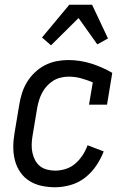

<svg xmlns="http://www.w3.org/2000/svg" viewBox="-20 -781 540 809"><path d="M212 8Q183 8 155 2Q127 -4 104 -18.5Q81 -33 65.5 -55.5Q50 -78 43 -105Q36 -132 36 -161Q36 -190 41 -219L61 -339Q65 -364 72.5 -388Q80 -412 93.5 -434.5Q107 -457 126.5 -475.5Q146 -494 169 -506Q192 -518 217.5 -523Q243 -528 267 -528Q318 -528 365 -513Q412 -498 453 -474L431 -340H355L371 -434Q347 -444 322 -451Q297 -458 269 -458Q253 -458 236 -454Q219 -450 204.5 -441Q190 -432 178 -419Q166 -406 158 -391Q150 -376 145 -360Q140 -344 137 -328L117 -208Q114 -190 113.5 -172.5Q113 -155 116.5 -138Q120 -121 128 -106Q136 -91 148.5 -81Q161 -71 178 -66.5Q195 -62 213 -62Q234 -62 256.5 -69Q279 -76 297 -91.5Q315 -107 328 -127Q341 -147 349 -169L417 -143Q405 -112 385.5 -83Q366 -54 338.5 -32.5Q311 -11 277.5 -1.5Q244 8 212 8ZM195 -590 157 -623 272 -761H368L435 -619L390 -594L311 -705Z"/></svg>

Font: Iosevka Curly Slab
Style: Italic
Weight: 400
Italic angle: -9°
Monospace: yes
Designer: Belleve Invis
Foundry: Belleve Invis
Version: Version 22.1.2; ttfautohint (v1.8.4)